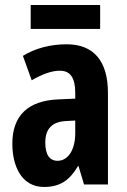

<svg xmlns="http://www.w3.org/2000/svg" viewBox="-20 -733 504 763"><path d="M378 -713H102V-618H378ZM245 -557C179 -557 120 -541 71 -511L106 -414C151 -440 187 -452 218 -452C260 -452 279 -423 279 -364V-341L211 -338C93 -333 29 -275 29 -162C29 -74 65 10 155 10C219 10 257 -17 290 -73H292L314 0H409V-363C409 -491 352 -557 245 -557ZM242 -252 279 -254V-203C279 -137 250 -94 209 -94C177 -94 160 -118 160 -167C160 -221 187 -249 242 -252Z"/></svg>

Font: Noto Sans Thai Looped ExtraCondensed
Style: Bold
Weight: 700
Width: 2
Designer: Sasikarn Vongin, Ben Mitchell
Foundry: The Fontpad Ltd
Version: Version 1.001